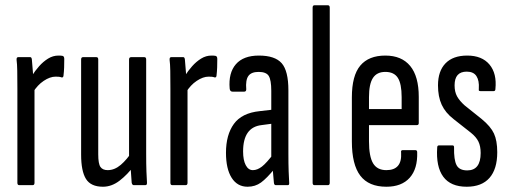

<svg xmlns="http://www.w3.org/2000/svg" viewBox="-20 -703 1938 729"><path d="M53 0Q46 0 46 -9V-366Q46 -408 45.5 -434.5Q45 -461 43 -475Q42 -486 49 -486H95Q100 -486 101 -477Q103 -457 105 -428.5Q107 -400 107 -385L111 -379V-9Q111 0 104 0ZM105 -352 101 -415Q113 -434 128.5 -451.5Q144 -469 162.5 -480.5Q181 -492 202 -492Q211 -492 217 -491Q221 -490 222.5 -487Q224 -484 224 -479Q224 -462 223.5 -447Q223 -432 221 -415Q220 -408 214 -409Q209 -411 203.5 -411.5Q198 -412 191 -412Q170 -412 146 -396Q122 -380 105 -352Z M371 6Q325 6 306.5 -23.5Q288 -53 288 -116V-477Q288 -486 295 -486H346Q353 -486 353 -477V-117Q353 -81 361.5 -69Q370 -57 389 -57Q415 -57 438.5 -77Q462 -97 484 -131L490 -75Q464 -40 434 -17Q404 6 371 6ZM488 0Q482 0 480 -9Q478 -30 476.5 -58.5Q475 -87 475 -101L470 -107V-477Q470 -486 478 -486H528Q535 -486 535 -477V-120Q535 -78 536 -51.5Q537 -25 538 -11Q539 0 532 0Z M634 0Q627 0 627 -9V-366Q627 -408 626.5 -434.5Q626 -461 624 -475Q623 -486 630 -486H676Q681 -486 682 -477Q684 -457 686 -428.5Q688 -400 688 -385L692 -379V-9Q692 0 685 0ZM686 -352 682 -415Q694 -434 709.5 -451.5Q725 -469 743.5 -480.5Q762 -492 783 -492Q792 -492 798 -491Q802 -490 803.5 -487Q805 -484 805 -479Q805 -462 804.5 -447Q804 -432 802 -415Q801 -408 795 -409Q790 -411 784.5 -411.5Q779 -412 772 -412Q751 -412 727 -396Q703 -380 686 -352Z M1027 0Q1021 0 1020 -9Q1018 -27 1016 -54.5Q1014 -82 1014 -101L1010 -106V-358Q1010 -399 1000.5 -414.5Q991 -430 962 -430Q934 -430 923 -414.5Q912 -399 915 -364Q915 -355 907 -355H863Q853 -355 852 -367Q847 -426 875.5 -459Q904 -492 963 -492Q1024 -492 1049.5 -463Q1075 -434 1075 -360V-120Q1075 -80 1076 -52Q1077 -24 1078 -10Q1079 0 1073 0ZM920 6Q881 6 859.5 -28Q838 -62 838 -123Q838 -191 868 -232.5Q898 -274 966 -281L1018 -287V-234L973 -228Q938 -224 920.5 -199Q903 -174 903 -128Q903 -95 913 -76Q923 -57 940 -57Q957 -57 974.5 -70.5Q992 -84 1020 -121L1023 -63Q993 -26 971 -10Q949 6 920 6Z M1174 0Q1167 0 1167 -9V-674Q1167 -683 1174 -683H1225Q1232 -683 1232 -674V-9Q1232 0 1225 0Z M1447 6Q1380 6 1348 -36Q1316 -78 1316 -166V-333Q1316 -416 1348 -454Q1380 -492 1443 -492Q1505 -492 1537.5 -452.5Q1570 -413 1570 -335V-236Q1570 -228 1563 -228H1381V-167Q1381 -109 1396.5 -83Q1412 -57 1447 -57Q1477 -57 1491 -73.5Q1505 -90 1503 -123Q1501 -133 1509 -133H1557Q1564 -133 1564 -125Q1566 -62 1535.5 -28Q1505 6 1447 6ZM1381 -289H1505V-334Q1505 -385 1490.5 -407.5Q1476 -430 1443 -430Q1411 -430 1396 -407Q1381 -384 1381 -334Z M1752 6Q1691 6 1663 -32Q1635 -70 1640 -143Q1640 -151 1647 -151H1698Q1704 -151 1704 -144Q1703 -96 1713.5 -76Q1724 -56 1754 -56Q1805 -56 1805 -122Q1805 -148 1796.5 -165.5Q1788 -183 1768 -199L1702 -251Q1671 -275 1657 -305.5Q1643 -336 1643 -379Q1643 -433 1671.5 -462.5Q1700 -492 1754 -492Q1810 -492 1838.5 -458Q1867 -424 1861 -365Q1861 -357 1854 -357H1804Q1802 -357 1799.5 -358Q1797 -359 1798 -367Q1800 -397 1789 -414Q1778 -431 1752 -431Q1706 -431 1706 -379Q1706 -354 1715.5 -337Q1725 -320 1744 -303L1809 -251Q1843 -223 1855.5 -196Q1868 -169 1868 -125Q1868 -61 1838.5 -27.5Q1809 6 1752 6Z"/></svg>

Font: Sofia Sans Extra Condensed
Style: Regular
Weight: 400
Designer: Botio Nikoltchev, Ani Petrova
Foundry: lettersoup
Version: Version 4.101